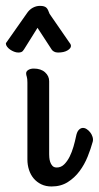

<svg xmlns="http://www.w3.org/2000/svg" viewBox="-60 -620 343 667"><path d="M110.8 -84Q110.8 -80.6 111.3 -73Q111.8 -65.4 114.3 -57.6Q116.7 -49.8 122.1 -43.9Q127.4 -38.1 137.2 -38.1Q151.9 -38.1 162.8 -48.8Q173.8 -59.6 181.9 -75.7Q189.9 -91.8 195.3 -110.6Q200.7 -129.4 204.1 -146Q207 -161.1 213.1 -168Q219.2 -174.8 226.3 -175.5Q233.4 -176.3 240.5 -171.9Q247.6 -167.5 253.2 -160.4Q258.8 -153.3 261.5 -144.5Q264.2 -135.7 262.2 -127.9Q255.4 -103 244.4 -75.7Q233.4 -48.3 216.3 -25.4Q199.2 -2.4 175.3 12.7Q151.4 27.8 119.1 27.8Q99.1 27.8 83.5 20.3Q67.9 12.7 57.1 0Q46.4 -12.7 40.8 -29.8Q35.2 -46.9 35.2 -65.9V-333Q35.2 -347.2 33 -353.5Q30.8 -359.9 30.8 -365.2Q30.8 -372.6 38.6 -377.2Q46.4 -381.8 57.1 -381.8Q82 -381.8 96.4 -368.9Q110.8 -356 110.8 -337.9ZM178.7 -475.6Q181.6 -471.7 184.1 -468Q186.5 -464.4 186.5 -460.4Q186.5 -452.1 174.3 -444.8Q162.1 -437.5 141.6 -437.5Q133.3 -437.5 127.7 -440.7Q122.1 -443.8 119.6 -447.8L70.3 -523.4L27.3 -454.6Q23.4 -447.8 19 -442.6Q14.6 -437.5 3.4 -437.5Q-3.4 -437.5 -11 -440.4Q-18.6 -443.4 -24.9 -447.8Q-31.2 -452.1 -35.4 -457.8Q-39.6 -463.4 -39.6 -468.8Q-39.6 -470.7 -37.6 -472.7L32.7 -572.8Q41.5 -586.4 53.7 -593Q65.9 -599.6 78.6 -599.6Q87.4 -599.6 92.8 -597.9Q98.1 -596.2 101.6 -592.8Q105 -589.4 107.2 -584.2Q109.4 -579.1 112.3 -571.8Z"/></svg>

Font: Grand Hotel
Style: Regular
Weight: 400
Designer: Brian J. Bonislawsky & Jim Lyles for Astigmatic (AOETI)
Foundry: Astigmatic (AOETI)
Version: Version 001.000